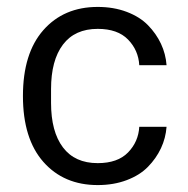

<svg xmlns="http://www.w3.org/2000/svg" viewBox="-20 -530 549 560"><path d="M265.1 9.8Q166 9.8 106.4 -57.9Q46.9 -125.5 46.9 -250Q46.9 -374.5 106.4 -442.1Q166 -509.8 265.1 -509.8Q311.5 -509.8 349.6 -495.4Q387.7 -481 411.6 -456.5Q435.5 -432.1 449.5 -402.3Q463.4 -372.6 465.8 -339.8H386.2Q383.8 -383.3 353.5 -414.6Q323.2 -445.8 265.1 -445.8Q198.2 -445.8 163.6 -399.9Q128.9 -354 128.9 -270V-230Q128.9 -146 163.6 -100.1Q198.2 -54.2 265.1 -54.2Q323.2 -54.2 353.5 -85.4Q383.8 -116.7 386.2 -160.2H465.8Q463.4 -127.4 449.5 -97.7Q435.5 -67.9 411.6 -43.5Q387.7 -19 349.6 -4.6Q311.5 9.8 265.1 9.8Z"/></svg>

Font: TASA Orbiter Text
Style: Regular
Weight: 400
Designer: Weizhong Zhang
Version: Version 1.000;Glyphs 3.1.2 (3151)